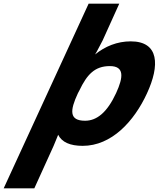

<svg xmlns="http://www.w3.org/2000/svg" viewBox="-52 -780 860 1040"><path d="M656 -556C583 -556 517 -529 463 -485L473 -502L504 -561L594 -760H428L-32 240H134L238 11L257 -35L263 -50C283 -10 327 10 396 10C552 10 674 -122 744 -274C814 -425 811 -556 656 -556ZM409 -126C322 -126 326 -181 370 -275L378 -290C419 -376 461 -422 543 -422C622 -422 617 -363 577 -276C529 -172 473 -126 409 -126Z"/></svg>

Font: Passageway
Style: BdSuIt
Weight: 700
Foundry: Ascender Corporation
Version: Version 1.11